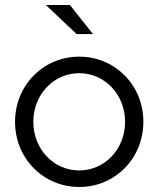

<svg xmlns="http://www.w3.org/2000/svg" viewBox="-20 -736 632 766"><path d="M286 -600H351L259 -716H163ZM296 10C439 10 552 -104 552 -250C552 -396 439 -510 296 -510C153 -510 40 -396 40 -250C40 -104 153 10 296 10ZM296 -56C194 -56 113 -141 113 -250C113 -359 194 -444 296 -444C398 -444 479 -359 479 -250C479 -141 398 -56 296 -56Z"/></svg>

Font: Red Hat Display
Style: Regular
Weight: 400
Designer: Pentagram, MCKL
Foundry: Pentagram, MCKL
Version: Version 1.023